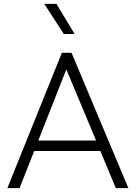

<svg xmlns="http://www.w3.org/2000/svg" viewBox="-20 -973 702 993"><path d="M18 0 300 -700H350L644 0H579L499 -192H157L81 0ZM178 -246H477L323 -614ZM310 -797 209 -953H272L366 -797Z"/></svg>

Font: Geologica Thin Roman Thin
Style: Regular
Weight: 250
Version: Version 1.010;gftools[0.9.28]